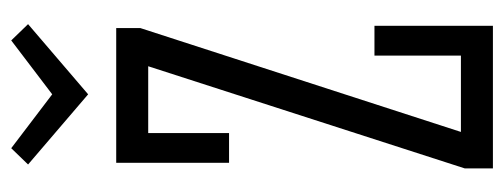

<svg xmlns="http://www.w3.org/2000/svg" viewBox="-298 -600 898 342"><g transform="rotate(-90 151.0 -429.0)"><path d="M85 -470V-614H204L22 -50V0H276V-211H223V-57H87L272 -628V-671H32V-470ZM250 -858 154 -785 58 -858 29 -828 154 -721 279 -828Z"/></g></svg>

Font: Stint Ultra Condensed
Style: Regular
Weight: 400
Width: 1
Designer: Astigmatic (AOETI)
Foundry: Astigmatic (AOETI)
Version: Version 1.000